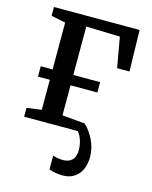

<svg xmlns="http://www.w3.org/2000/svg" viewBox="-116 -622 729 923"><g transform="rotate(15 248.5 -160.0)"><path d="M379 -491 210.5 -496V-255H344V-203.5H210.5V-54L323 -44Q351.5 -18.5 371 21.8Q390.5 62 390.5 106Q390.5 137.5 379.5 164.5Q368.5 191.5 344.8 208.2Q321 225 285.5 225Q267.5 225 249.5 221.8Q231.5 218.5 217.5 213V144.5Q226.5 148 241 150.5Q255.5 153 268 153Q296 153 312.8 137.2Q329.5 121.5 329.5 87.5Q329.5 62 322.2 39.5Q315 17 301.5 0H34V-44L107.5 -54V-203.5H48.5V-255H107.5V-488L36 -503V-546.5H462.5L467 -341H405.5Z"/></g></svg>

Font: Merriweather 12pt
Style: Regular
Weight: 400
Designer: Eben Sorkin
Foundry: Eben Sorkin
Version: Version 2.100